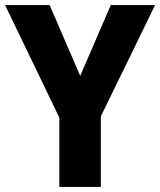

<svg xmlns="http://www.w3.org/2000/svg" viewBox="-20 -734 629 754"><path d="M295 -436 415 -714H589L376 -277V0H213V-272L0 -714H175Z"/></svg>

Font: Noto Sans Malayalam SemiCondensed ExtraBold
Style: Regular
Weight: 800
Width: 4
Designer: Jelle Bosma - Monotype Design Team
Foundry: Monotype Imaging Inc.
Version: Version 2.104; ttfautohint (v1.8.4.7-5d5b)